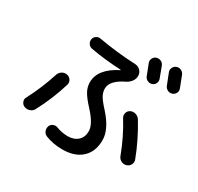

<svg xmlns="http://www.w3.org/2000/svg" viewBox="-183 -1060 1367 1327"><g transform="rotate(30 500.0 -396.0)"><path d="M684.6 -766.6Q677.7 -783.2 686 -800.8Q694.3 -818.4 710.9 -824.2Q728.5 -830.1 746.1 -822.8Q763.7 -815.4 771.5 -796.9Q774.4 -789.1 786.6 -756.8Q798.8 -724.6 804.7 -708Q810.5 -691.4 802.2 -674.3Q793.9 -657.2 777.3 -652.3Q759.8 -646.5 742.7 -654.3Q725.6 -662.1 718.8 -678.7Q691.4 -749 684.6 -766.6ZM864.3 -838.9Q882.8 -845.7 899.9 -837.4Q917 -829.1 924.8 -810.5Q940.4 -769.5 959 -721.7Q965.8 -704.1 957.5 -687Q949.2 -669.9 930.7 -664.1Q912.1 -658.2 895 -667Q877.9 -675.8 871.1 -694.3Q848.6 -752 836.9 -781.2Q830.1 -797.9 838.4 -815.4Q846.7 -833 864.3 -838.9ZM294.9 -656.2Q276.4 -660.2 266.1 -675.8Q255.9 -691.4 258.8 -710Q261.7 -727.5 276.9 -738.3Q292 -749 309.6 -746.1Q458 -719.7 609.4 -712.9Q632.8 -710.9 648.9 -694.3Q665 -677.7 666 -655.3Q667 -629.9 652.3 -609.4Q637.7 -588.9 615.2 -577.1Q509.8 -527.3 509.8 -461.9Q509.8 -433.6 524.9 -406.2Q540 -378.9 584 -331.1Q674.8 -230.5 674.8 -144.5Q674.8 -52.7 619.1 -1.5Q563.5 49.8 464.8 49.8Q391.6 49.8 330.1 25.4Q311.5 18.6 303.2 -0.5Q294.9 -19.5 301.8 -40Q307.6 -56.6 325.2 -64.5Q342.8 -72.3 360.4 -65.4Q403.3 -48.8 450.2 -47.9Q501 -47.9 531.2 -75.2Q561.5 -102.5 561.5 -150.4Q561.5 -207 484.4 -290Q435.5 -342.8 417 -377Q398.4 -411.1 398.4 -448.2Q398.4 -554.7 540 -626Q541 -626 541 -627.9Q541 -628.9 540 -628.9Q410.2 -634.8 294.9 -656.2ZM814.5 -391.6Q888.7 -269.5 936.5 -142.6Q944.3 -123 935.1 -104Q925.8 -85 904.8 -78.1Q883.8 -71.3 864.3 -81.1Q844.7 -90.8 836.9 -111.3Q790 -237.3 721.7 -347.7Q710.9 -364.3 716.3 -384.8Q721.7 -405.3 740.2 -414.1Q759.8 -423.8 781.2 -417Q802.7 -410.2 814.5 -391.6ZM93.8 -74.2Q75.2 -82 67.9 -101.1Q60.5 -120.1 71.3 -137.7Q131.8 -253.9 170.9 -377Q177.7 -396.5 195.8 -407.7Q213.9 -418.9 235.4 -415Q256.8 -410.2 267.6 -392.6Q278.3 -375 272.5 -355.5Q233.4 -224.6 167 -99.6Q157.2 -81.1 136.2 -73.7Q115.2 -66.4 93.8 -74.2Z"/></g></svg>

Font: Rounded-X Mgen+ 2m medium
Style: Regular
Weight: 500
Designer: [Source Han Sans]
Ryoko NISHIZUKA  (kana & ideographs); Paul D. Hunt (Latin, Greek & Cyrillic); Wenlong ZHANG  (bopomofo
Version: Version 1.059.20150602